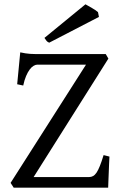

<svg xmlns="http://www.w3.org/2000/svg" viewBox="-20 -864 563 884"><path d="M483.9 -143.1Q482.9 -127.4 482.2 -108.4Q481.4 -89.4 480.7 -70.1Q480 -50.8 479.2 -32.5Q478.5 -14.2 478 0H43L28.8 -22L376 -566.4H151.9Q144 -566.4 134.8 -561Q125.5 -555.7 116.7 -543.9Q107.9 -532.2 100.1 -513.9Q92.3 -495.6 86.9 -470.2L59.1 -476.1L73.2 -623Q86.4 -620.1 97.4 -618.4Q108.4 -616.7 118.9 -616Q129.4 -615.2 140.6 -615.2Q151.9 -615.2 166 -615.2H466.8L479 -594.2L134.8 -48.8H390.1Q400.4 -48.8 408.7 -53.5Q417 -58.1 424.6 -69.3Q432.1 -80.6 439.9 -100.1Q447.8 -119.6 457 -149.9L483.9 -143.1ZM206.5 -667.5Q198.2 -670.9 194.6 -675.5Q190.9 -680.2 184.6 -689.5L373.5 -844.2Q378.4 -841.3 386.7 -836.7Q395 -832 403.8 -826.9Q412.6 -821.8 419.9 -816.9Q427.2 -812 431.2 -808.1L435.5 -786.1Z"/></svg>

Font: Gentium
Style: Regular
Weight: 400
Designer: J. Victor Gaultney
Version: Version 1.03; 2011; OFL 1.1 release